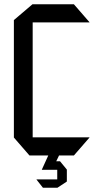

<svg xmlns="http://www.w3.org/2000/svg" viewBox="-20 -728 449 899"><path d="M118 0 45 -84V-85H399V-84L326 0ZM45 -85V-634L132 -708H133V-85ZM133 -623V-708H326L399 -624V-623ZM224 67 234 27H261L293 66V67ZM176 67V66L206 0H256V1L224 67ZM181 151 151 113V112H248V151ZM248 151V67H293V122L249 151Z"/></svg>

Font: Foldit
Style: Regular
Weight: 400
Version: Version 1.003